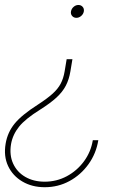

<svg xmlns="http://www.w3.org/2000/svg" viewBox="-23 -575 508 782"><path d="M272 -334 263.7 -284.2Q258.3 -251.5 245.1 -226.1Q231.9 -200.7 207 -177.7Q182.1 -154.8 141.1 -128.9Q80.6 -91.3 54.7 -59.1Q28.8 -26.9 22 11.7Q14.6 56.6 30.5 91.3Q46.4 126 80.1 145.5Q113.8 165 159.2 165Q207.5 165 249 142.8Q290.5 120.6 318.8 82.3Q347.2 43.9 355 -3.9H377.4Q368.7 50.3 337.4 93.8Q306.2 137.2 260 162.4Q213.9 187.5 159.2 187.5Q107.4 187.5 68.1 164.3Q28.8 141.1 10 101.1Q-8.8 61 0 9.8Q7.8 -36.1 36.6 -71.5Q65.4 -106.9 131.3 -148.9Q168.9 -173.3 190.9 -193.1Q212.9 -212.9 224.1 -234.1Q235.4 -255.4 240.2 -284.2L248.5 -334ZM296.4 -554.7Q307.1 -554.7 313.7 -547.1Q320.3 -539.6 318.4 -528.3Q316.4 -517.6 307.6 -510Q298.8 -502.4 288.1 -502.4Q277.3 -502.4 270.8 -510Q264.2 -517.6 266.1 -528.3Q268.1 -539.6 276.9 -547.1Q285.6 -554.7 296.4 -554.7Z"/></svg>

Font: Inter 18pt Thin
Style: Italic
Weight: 250
Italic angle: -9.3988°
Version: Version 4.001;git-66647c0bb